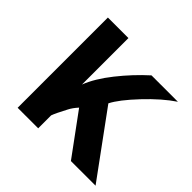

<svg xmlns="http://www.w3.org/2000/svg" viewBox="-148 -715 859 859"><g transform="rotate(45 282.0 -285.5)"><path d="M564 0H408L265 -195Q245 -173 235 -153Q208 -102 201 -82V0H71V-571H201V-277Q223 -335 276.5 -402.5Q330 -470 392 -526H559Q499 -486 432.5 -415.5Q366 -345 344 -301Z"/></g></svg>

Font: Viga
Style: Regular
Weight: 400
Designer: Oscar Yáñez
Foundry: Fontstage
Version: Version 1.001